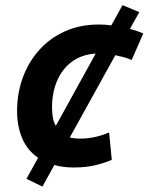

<svg xmlns="http://www.w3.org/2000/svg" viewBox="-20 -632 572 740"><path d="M143.5 87.2 82 57.2 126.8 -23.8Q84.5 -53.2 65.1 -100.1Q45.8 -147 45.8 -204Q45.8 -272 67.6 -332.1Q89.5 -392.2 130.4 -438.4Q171.2 -484.5 229.8 -511Q288.2 -537.5 361 -537.5Q372 -537.5 384.1 -536.8Q396.2 -536 409 -534.2L452.2 -612.2L517 -585.2L480.8 -520.8Q494.2 -517 507.4 -512.6Q520.5 -508.2 532.2 -503.2L487.5 -400.8Q471.8 -407.5 455.8 -411.9Q439.8 -416.2 424.5 -419.2L249 -102.2Q257.8 -100 267.6 -98.9Q277.5 -97.8 289 -97.8Q321 -97.8 351.1 -105.1Q381.2 -112.5 400.5 -121.8L410.8 -16Q384.8 -4.5 348.6 4.5Q312.5 13.5 264.5 13.5Q221.8 13.5 189.5 3.8ZM195.2 -147 348.8 -425.5Q348.5 -425.5 348.5 -425.5Q348.5 -425.5 348.2 -425.5Q309 -423 278 -407.1Q247 -391.2 225.2 -363.5Q203.5 -335.8 192 -299Q180.5 -262.2 180.5 -218Q180.5 -196.5 183.8 -178.5Q187 -160.5 195.2 -147Z"/></svg>

Font: Ubuntu Sans
Style: Italic
Weight: 400
Italic angle: -13.5°
Designer: Dalton Maag Ltd
Foundry: Dalton Maag Ltd
Version: Version 1.006